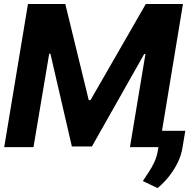

<svg xmlns="http://www.w3.org/2000/svg" viewBox="-20 -748 993 976"><path d="M122.1 -727.5H311.9L431.2 -238.9H440L721.1 -727.5H910L789.8 0H640.6L719.3 -473.6H713.1L447.3 -3.5H345.3L236.3 -474.8H230.1L150.2 0H1.4ZM921.9 -83.2 907.8 1.4Q902 40.2 883.4 78.3Q864.8 116.4 838.2 149.8Q811.5 183.1 780.7 208L706.1 172.3Q720.8 149.2 736.6 126Q752.3 102.7 765.1 75Q777.9 47.2 783.6 10.9L798.8 -83.2Z"/></svg>

Font: Inter Tight
Style: Italic
Weight: 400
Italic angle: -9.39999°
Designer: Rasmus Andersson
Foundry: rsms
Version: Version 3.002